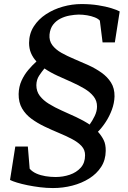

<svg xmlns="http://www.w3.org/2000/svg" viewBox="-20 -837 632 948"><path d="M502 -92Q501.5 -47 479.5 -13Q457.5 21 420.5 44.2Q383.5 67.5 337.2 79.5Q291 91.5 241.5 91.5Q210 91.5 177.8 87.5Q145.5 83.5 116 77.5Q86.5 71.5 63.8 64.5Q41 57.5 29.5 51.5L55.5 -113.5H117.5L126.5 -4Q139.5 11 160 20Q180.5 29 205.2 33Q230 37 254.5 37Q291 37 324.2 25.8Q357.5 14.5 378.8 -9.2Q400 -33 400 -70Q400.5 -96.5 382.8 -115.8Q365 -135 335.5 -150.5Q306 -166 271 -180.5Q236 -195 200.8 -211.8Q165.5 -228.5 136 -250Q106.5 -271.5 89 -301.5Q71.5 -331.5 72 -373Q73 -409.5 86.5 -439Q100 -468.5 120 -492Q140 -515.5 160 -533.5Q142.5 -552.5 133 -575Q123.5 -597.5 123.5 -625.5Q124 -671 146.8 -706.5Q169.5 -742 207.2 -766.8Q245 -791.5 290.5 -804.2Q336 -817 382.5 -817Q426.5 -817 464.5 -811Q502.5 -805 530 -796.5Q557.5 -788 571 -780.5L547 -627.5H486.5L473 -735Q465 -744.5 448 -751.2Q431 -758 410 -761.5Q389 -765 368 -765Q347.5 -764.5 323.8 -760.2Q300 -756 278.2 -745Q256.5 -734 242 -715Q227.5 -696 224.5 -666.5Q222 -636 238.2 -614.2Q254.5 -592.5 283.2 -576.2Q312 -560 346.8 -545.5Q381.5 -531 416.8 -515Q452 -499 481.2 -478.2Q510.5 -457.5 528.2 -429.2Q546 -401 545.5 -361Q544.5 -328 532.5 -295.5Q520.5 -263 502.2 -235Q484 -207 463.5 -186.5Q481.5 -166.5 492 -145.2Q502.5 -124 502 -92ZM459 -310.5Q459.5 -339 442.2 -360.8Q425 -382.5 396.5 -399.5Q368 -416.5 333.5 -431.8Q299 -447 264 -463Q229 -479 199.5 -499Q186.5 -483.5 173.2 -463.5Q160 -443.5 159.5 -416.5Q159.5 -386 176.5 -363.8Q193.5 -341.5 222 -324Q250.5 -306.5 285.2 -291Q320 -275.5 355.8 -259Q391.5 -242.5 422.5 -222Q435.5 -239.5 447.2 -263.5Q459 -287.5 459 -310.5Z"/></svg>

Font: Merriweather 24pt Medium
Style: Italic
Weight: 500
Italic angle: -7.8°
Version: Version 2.101